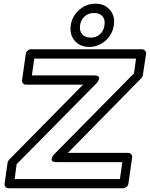

<svg xmlns="http://www.w3.org/2000/svg" viewBox="-20 -991 808 1036"><path d="M4.9 0 21 -113.8Q22.5 -122.6 29.8 -129.9L428.2 -534.2H120.1Q109.4 -534.2 103.5 -542Q97.7 -549.8 99.1 -559.1L119.1 -700.2Q120.6 -710.9 129.2 -718Q137.7 -725.1 147 -725.1H746.1Q756.8 -725.1 763.2 -717Q769.5 -709 768.1 -700.2L751 -585.9Q749.5 -576.2 743.2 -569.8L346.2 -166H671.9Q682.6 -166 688.5 -158.2Q694.3 -150.4 692.9 -141.1L672.9 0Q671.4 10.7 662.4 17.8Q653.3 24.9 644 24.9H25.9Q15.1 24.9 9.3 17.1Q3.4 9.3 4.9 0ZM59.1 -24.9H627L640.1 -116.2H285.2Q271 -116.2 264.4 -120.4Q257.8 -124.5 258.5 -130.6Q259.3 -136.7 261.7 -142.8Q264.2 -148.9 267.6 -153.3L271 -157.2L703.1 -595.2L713.9 -674.8H165L151.9 -584H488.8Q502.9 -584 509.3 -579.8Q515.6 -575.7 514.9 -569.6Q514.2 -563.5 511.5 -557.4Q508.8 -551.3 505.4 -546.9L502 -543L69.8 -105ZM361.8 -855Q369.1 -904.3 407.5 -937.7Q445.8 -971.2 495.1 -971.2Q544.4 -971.2 573 -937.7Q601.6 -904.3 594.2 -855Q586.9 -804.7 548.6 -771.2Q510.3 -737.8 460.9 -737.8Q411.6 -737.8 383.1 -771.2Q354.5 -804.7 361.8 -855ZM412.1 -855Q407.7 -824.2 423.3 -806.2Q439 -788.1 469.2 -788.1Q499 -788.1 519.3 -806.2Q539.6 -824.2 543.9 -855Q548.3 -885.3 533 -903.1Q517.6 -920.9 487.8 -920.9Q457.5 -920.9 437 -902.8Q416.5 -884.8 412.1 -855Z"/></svg>

Font: Trueno Bold Outline
Style: Italic
Weight: 700
Width: 6
Designer: Julieta Ulanovsky
Foundry: Julieta Ulanovsky
Version: Version 3.001b | FøM Fix